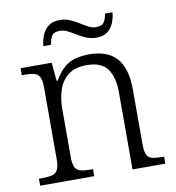

<svg xmlns="http://www.w3.org/2000/svg" viewBox="-81 -792 794 864"><g transform="rotate(-10 316.0 -359.5)"><path d="M33 0V-32H47Q77 -32 94 -36.5Q111 -41 119 -56.5Q127 -72 127 -105V-433Q127 -466 119 -480.5Q111 -495 95 -499.5Q79 -504 53 -504H38V-536H180L188 -452H193Q214 -489 237.5 -509Q261 -529 289.5 -536.5Q318 -544 353 -544Q435 -544 477 -498Q519 -452 519 -353V-105Q519 -72 526 -56.5Q533 -41 550 -36.5Q567 -32 595 -32H605V0H455V-354Q455 -420 428 -459Q401 -498 333 -498Q279 -498 248 -473.5Q217 -449 204 -409.5Q191 -370 191 -326V-102Q191 -70 199 -55.5Q207 -41 224 -36.5Q241 -32 270 -32H280V0ZM399 -612Q374 -612 352.5 -621Q331 -630 312.5 -641.5Q294 -653 276.5 -662Q259 -671 241 -671Q211 -671 202.5 -653.5Q194 -636 191 -616H156Q158 -641 167.5 -664.5Q177 -688 196.5 -703.5Q216 -719 248 -719Q274 -719 295.5 -709.5Q317 -700 335.5 -688.5Q354 -677 371 -668Q388 -659 405 -659Q434 -659 443 -675.5Q452 -692 455 -712H489Q487 -687 477.5 -664Q468 -641 449.5 -626.5Q431 -612 399 -612Z"/></g></svg>

Font: Noto Serif Gujarati Light
Style: Regular
Weight: 300
Version: Version 2.102